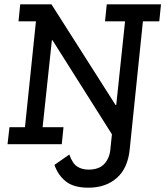

<svg xmlns="http://www.w3.org/2000/svg" viewBox="-20 -670 768 892"><path d="M267 0H15L24 -79H96L147 -571H66L74 -650H219L517 -182H520L561 -571H468L476 -650H728L720 -571H644L583 20Q575 110 523.5 156Q472 202 391 202Q322 202 285.5 172.5Q249 143 233 96L302 48Q317 90 339 104Q361 118 391 118Q441 118 465.5 90.5Q490 63 493 21L500 -46L224 -483H221L178 -79H275Z"/></svg>

Font: Zilla Slab Medium
Style: Regular
Weight: 500
Designer: Typotheque.com
Foundry: Typotheque type foundry
Version: Version 1.1; 2017